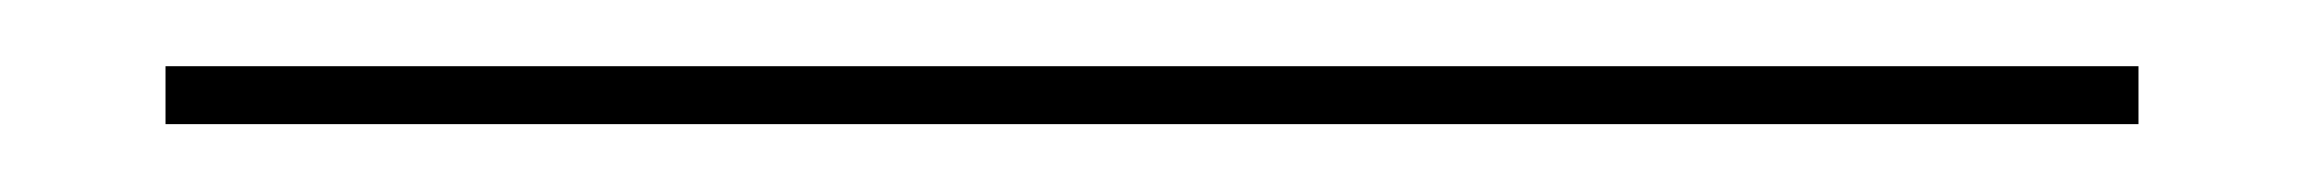

<svg xmlns="http://www.w3.org/2000/svg" viewBox="-20 20 696 58"><path d="M30 57.5V40H626V57.5Z"/></svg>

Font: Big Shoulders Inline Display Medium
Style: Regular
Weight: 500
Designer: Patric King
Foundry: XO Type Co
Version: Version 1.000